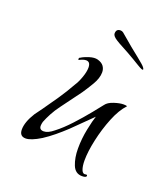

<svg xmlns="http://www.w3.org/2000/svg" viewBox="-95 -466 490 583"><g transform="rotate(20 150.5 -175.0)"><path d="M237 53Q215 53 206 30.5Q197 8 197 -22Q197 -54 203.5 -85.5Q210 -117 215 -131L152 -69Q136 -54 119 -40Q102 -26 85 -15Q54 4 37 4Q17 4 17 -18Q17 -42 37 -74Q40 -78 54.5 -98Q69 -118 88 -146Q107 -174 122 -201Q130 -213 136.5 -231.5Q143 -250 143 -263Q143 -282 129 -282Q120 -282 107 -275Q106 -274 105.5 -278Q105 -282 109 -283Q118 -289 134 -294Q150 -299 161 -296Q175 -292 181 -283.5Q187 -275 187 -264Q187 -245 173.5 -222.5Q160 -200 151 -187L103 -122Q91 -106 82.5 -90Q74 -74 69 -61Q68 -57 67.5 -54Q67 -51 67 -48Q67 -35 81 -35Q95 -35 113 -50Q134 -66 157.5 -91.5Q181 -117 200 -140.5Q219 -164 226 -173Q233 -183 251 -189Q269 -195 282 -195Q291 -195 293 -193Q274 -173 259.5 -137Q245 -101 236.5 -62Q228 -23 228 5Q228 24 232.5 35.5Q237 47 247 44H248Q251 44 251 47Q251 53 237 53ZM301 -315Q301 -310 281.5 -322Q262 -334 239 -347Q225 -355 216 -359.5Q207 -364 196 -371Q182 -380 182 -388Q182 -403 196 -403Q201 -403 205 -400L244 -367Q278 -340 289.5 -330Q301 -320 301 -315Z"/></g></svg>

Font: Grey Qo
Style: Regular
Weight: 400
Designer: Robert E. Leuschke
Foundry: Robert E. Leuschke
Version: Version 2.010